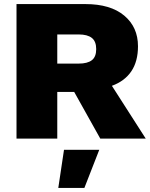

<svg xmlns="http://www.w3.org/2000/svg" viewBox="-20 -680 738 942"><path d="M399 -660Q522 -660 589.5 -603.5Q657 -547 657 -453Q657 -379 624.5 -330.5Q592 -282 529 -259L695 0H472L344 -229H261V0H61V-660ZM366 -368Q409 -368 430.5 -384.5Q452 -401 452 -439Q452 -477 430.5 -494Q409 -511 366 -511H261V-368ZM467 55 394 242H266L294 55Z"/></svg>

Font: Work Sans ExtraBold
Style: Regular
Weight: 800
Designer: Wei Huang
Foundry: Wei Huang
Version: Version 2.012; ttfautohint (v1.8.3)